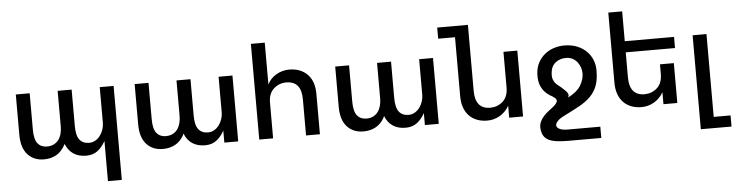

<svg xmlns="http://www.w3.org/2000/svg" viewBox="-54 -1046 5908 1545"><g transform="rotate(-5 2900.0 -273.0)"><path d="M875 -532V227H763V-97Q736 -48 699 -20Q662 8 607 8Q547 8 505 -19.5Q463 -47 442 -101Q410 -41 366 -16.5Q322 8 267 8Q184 8 134.5 -46.5Q85 -101 85 -206V-532H197V-240Q197 -159 224 -126Q251 -93 299 -93Q331 -93 354.5 -105Q378 -117 393 -137Q408 -157 415.5 -184.5Q423 -212 423 -244V-532H424H535H536V-240Q536 -159 563 -126Q590 -93 639 -93Q667 -93 690 -106.5Q713 -120 729 -141.5Q745 -163 754 -190Q763 -217 763 -244V-532Z M1835 -532V0H1723V-97Q1696 -48 1659 -20Q1622 8 1567 8Q1507 8 1465 -19.5Q1423 -47 1402 -101L1396 -88Q1369 -39 1325.5 -15.5Q1282 8 1227 8Q1144 8 1094.5 -46.5Q1045 -101 1045 -206V-532H1157V-240Q1157 -160 1184 -126.5Q1211 -93 1259 -93Q1291 -93 1314.5 -105Q1338 -117 1353 -137.5Q1368 -158 1375.5 -185.5Q1383 -213 1383 -244V-532H1384H1495H1496V-240Q1496 -160 1523 -126.5Q1550 -93 1599 -93Q1627 -93 1650 -106.5Q1673 -120 1689 -141.5Q1705 -163 1714 -190Q1723 -217 1723 -244V-532Z M2117 -288V0H2005V-773H2117V-435Q2141 -484 2189.5 -512Q2238 -540 2294 -540Q2384 -540 2439.5 -485Q2495 -430 2495 -326V0H2383V-292Q2383 -439 2261 -439Q2203 -439 2160 -400.5Q2117 -362 2117 -288Z M3455 -532V0H3343V-97Q3316 -48 3279 -20Q3242 8 3187 8Q3127 8 3085 -19.5Q3043 -47 3022 -101L3016 -88Q2989 -39 2945.5 -15.5Q2902 8 2847 8Q2764 8 2714.5 -46.5Q2665 -101 2665 -206V-532H2777V-240Q2777 -160 2804 -126.5Q2831 -93 2879 -93Q2911 -93 2934.5 -105Q2958 -117 2973 -137.5Q2988 -158 2995.5 -185.5Q3003 -213 3003 -244V-532H3004H3115H3116V-240Q3116 -160 3143 -126.5Q3170 -93 3219 -93Q3247 -93 3270 -106.5Q3293 -120 3309 -141.5Q3325 -163 3334 -190Q3343 -217 3343 -244V-532Z M4136 -532V0H4024V-97Q3997 -48 3949.5 -20Q3902 8 3847 8Q3802 8 3765 -6Q3728 -20 3701.5 -47Q3675 -74 3660.5 -114Q3646 -154 3646 -206V-683H3510V-773H3758V-240Q3758 -93 3880 -93Q3937 -93 3981 -131Q4024 -170 4024 -244V-532Z M4463 25Q4427 43 4410 62.5Q4393 82 4395.5 98Q4398 114 4420.5 125Q4443 136 4486 136H4748V227H4481Q4426 227 4386.5 221.5Q4347 216 4321.5 202.5Q4296 189 4283 166.5Q4270 144 4267 111Q4264 78 4276.5 52.5Q4289 27 4308.5 6.5Q4328 -14 4352 -31.5Q4376 -49 4396 -67Q4418 -90 4417.5 -103Q4417 -116 4403.5 -127Q4390 -138 4368.5 -150Q4347 -162 4326.5 -183.5Q4306 -205 4292 -239.5Q4278 -274 4280 -330Q4283 -385 4306 -425.5Q4329 -466 4363.5 -492Q4398 -518 4441 -530Q4484 -542 4528 -540Q4582 -538 4624.5 -519.5Q4667 -501 4696.5 -471Q4726 -441 4741.5 -402Q4757 -363 4757 -318Q4757 -244 4739 -195.5Q4721 -147 4684.5 -110Q4648 -73 4593 -42.5Q4538 -12 4463 25ZM4395 -324Q4393 -296 4399.5 -277.5Q4406 -259 4416.5 -246.5Q4427 -234 4439.5 -225Q4452 -216 4462 -207Q4472 -197 4484 -186.5Q4496 -176 4504.5 -165.5Q4513 -155 4515.5 -143.5Q4518 -132 4510 -120Q4585 -158 4614 -207Q4643 -256 4643 -304Q4643 -329 4634.5 -353Q4626 -377 4611 -396Q4596 -415 4574.5 -426.5Q4553 -438 4527 -439Q4473 -441 4436 -411.5Q4399 -382 4395 -324Z M5004 -442V-240Q5004 -93 5126 -93Q5183 -93 5227 -131Q5270 -170 5270 -244V-322H5382V0H5270V-97Q5243 -48 5195.5 -20Q5148 8 5093 8Q5048 8 5011 -6Q4974 -20 4947.5 -47Q4921 -74 4906.5 -114Q4892 -154 4892 -206V-773H5004V-532H5402V-442Z M5800 137V227H5552V-532H5664V137Z"/></g></svg>

Font: Montserrat_am3
Style: Regular
Weight: 400
Designer: Julieta Ulanovsky
Foundry: Julieta Ulanovsky, Armenina letters added by Vahan Hovhannisyan
Version: Version 2.001